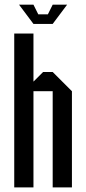

<svg xmlns="http://www.w3.org/2000/svg" viewBox="-20 -812 373 832"><path d="M125 0H41.7V-666.7H125V-458.3L166.7 -500H208.3L291.7 -416.7V0H208.3V-416.7H125ZM125 -708.3 62.5 -791.7H125L145.8 -750H187.5L208.3 -791.7H270.8L208.3 -708.3Z"/></svg>

Font: Yulong
Style: Regular
Weight: 400
Designer: GGBotNet
Foundry: f0n7.com
Version: 1.00